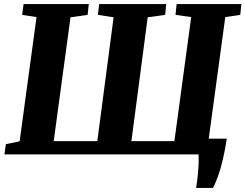

<svg xmlns="http://www.w3.org/2000/svg" viewBox="-20 -763 1213 949"><path d="M949.5 166Q952 150 954.2 132.2Q956.5 114.5 958.5 94.8Q960.5 75 961.5 51.5Q962.5 28 961.5 0L929.5 -77.5H1101Q1092 -19 1081.2 26.2Q1070.5 71.5 1058.2 105.8Q1046 140 1033 166ZM2 0 9 -50.5 77 -64.5 160.5 -678.5 89.5 -689.5 96.5 -743H419L413 -689.5L328.5 -677.5L245.5 -65.5H461L541.5 -677.5L464 -689.5L470 -743H801.5L796.5 -689.5L710 -677.5L629.5 -65.5H842L925 -678.5L847.5 -689.5L853 -743H1173L1167.5 -689.5L1093.5 -678.5L1010 -65L1087.5 -50.5L1081.5 0Z"/></svg>

Font: Merriweather 20pt Black
Style: Italic
Weight: 900
Italic angle: -7.8°
Version: Version 2.101